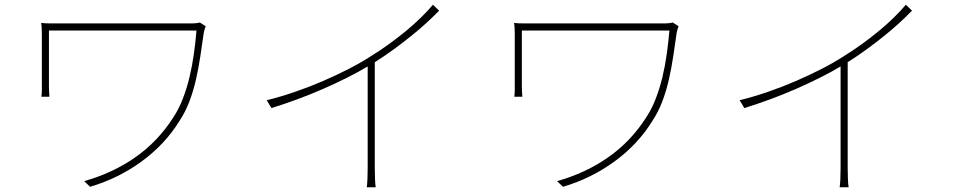

<svg xmlns="http://www.w3.org/2000/svg" viewBox="-20 -775 4040 812"><path d="M850 -664 825 -680Q819 -678 810 -677Q801 -676 794 -676H193Q171 -676 154 -678Q156 -665 156.5 -653.5Q157 -642 157 -628V-392Q157 -380 155 -366H189Q188 -380 187.5 -390.5Q187 -401 187 -412V-646H811Q807 -598 800 -547.5Q793 -497 781.5 -449Q770 -401 753 -357Q736 -313 712 -277Q648 -177 552.5 -110Q457 -43 336 -9L361 15Q482 -21 580 -93Q678 -165 738 -262Q764 -301 781 -346Q798 -391 809 -439.5Q820 -488 827.5 -538.5Q835 -589 842 -638Q843 -643 845.5 -651.5Q848 -660 850 -664Z M1837 -730 1811 -755Q1790 -730 1761 -701.5Q1732 -673 1697.5 -644.5Q1663 -616 1625 -588.5Q1587 -561 1548 -537Q1508 -511 1456.5 -484.5Q1405 -458 1347.5 -433Q1290 -408 1229 -387Q1168 -366 1108 -351L1128 -318Q1183 -335 1238.5 -355.5Q1294 -376 1346.5 -399Q1399 -422 1447 -446Q1495 -470 1535 -494V-65Q1535 -42 1534 -18Q1533 6 1531 17H1569Q1567 6 1566 -18Q1565 -42 1565 -65V-512Q1605 -537 1644 -565.5Q1683 -594 1718.5 -622.5Q1754 -651 1784 -678.5Q1814 -706 1837 -730Z M2850 -664 2825 -680Q2819 -678 2810 -677Q2801 -676 2794 -676H2193Q2171 -676 2154 -678Q2156 -665 2156.5 -653.5Q2157 -642 2157 -628V-392Q2157 -380 2155 -366H2189Q2188 -380 2187.5 -390.5Q2187 -401 2187 -412V-646H2811Q2807 -598 2800 -547.5Q2793 -497 2781.5 -449Q2770 -401 2753 -357Q2736 -313 2712 -277Q2648 -177 2552.5 -110Q2457 -43 2336 -9L2361 15Q2482 -21 2580 -93Q2678 -165 2738 -262Q2764 -301 2781 -346Q2798 -391 2809 -439.5Q2820 -488 2827.5 -538.5Q2835 -589 2842 -638Q2843 -643 2845.5 -651.5Q2848 -660 2850 -664Z M3837 -730 3811 -755Q3790 -730 3761 -701.5Q3732 -673 3697.5 -644.5Q3663 -616 3625 -588.5Q3587 -561 3548 -537Q3508 -511 3456.5 -484.5Q3405 -458 3347.5 -433Q3290 -408 3229 -387Q3168 -366 3108 -351L3128 -318Q3183 -335 3238.5 -355.5Q3294 -376 3346.5 -399Q3399 -422 3447 -446Q3495 -470 3535 -494V-65Q3535 -42 3534 -18Q3533 6 3531 17H3569Q3567 6 3566 -18Q3565 -42 3565 -65V-512Q3605 -537 3644 -565.5Q3683 -594 3718.5 -622.5Q3754 -651 3784 -678.5Q3814 -706 3837 -730Z"/></svg>

Font: Spoqa Han Sans Neo Thin
Style: Regular
Weight: 100
Designer: [Spoqa Han Sans Neo] Dong-huui Kim  Younghwa Kang  Yujin Lee  [Noto Sans] Ryoko NISHIZUKA  (kana & ideographs); Paul D. 
Foundry: Spoqa (http://www.spoqa-han-sans.com)
Version: Version 1.100;hotconv 1.0.109;makeotfexe 2.5.65596